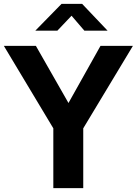

<svg xmlns="http://www.w3.org/2000/svg" viewBox="-22 -981 713 1001"><path d="M502 -742 335 -444 165 -742H-2L256 -312V0H412V-312L671 -742ZM539 -821 406 -961H299L162 -821H277L351 -899L418 -821Z"/></svg>

Font: Cheyenne Sans
Style: Bold
Weight: 700
Designer: The Public Sans project authors (U.S. Web Design System), Libre Franklin designed by Pablo Impallari and Rodrigo Fuenzal
Foundry: The Cheyenne Sans Project Authors
Version: Version 2.007